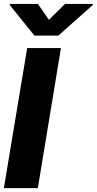

<svg xmlns="http://www.w3.org/2000/svg" viewBox="-25 -977 503 997"><path d="M291.5 -727.5 171.4 0H-4.9L116.2 -727.5ZM171.9 -956.5 229 -874 312.5 -956.5H458L457 -951.2L277.8 -792H153.8L25.4 -951.2L26.4 -956.5Z"/></svg>

Font: Inter Tight ExtraBold
Style: Italic
Weight: 800
Italic angle: -9.39999°
Designer: Rasmus Andersson
Foundry: rsms
Version: Version 3.004